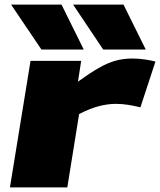

<svg xmlns="http://www.w3.org/2000/svg" viewBox="-20 -810 692 830"><path d="M331 -547 317 -457Q368 -494 406.5 -516Q445 -538 479 -547.5Q513 -557 552 -557Q577 -557 602.5 -553.5Q628 -550 652 -544L587 -346Q558 -353 532.5 -357Q507 -361 480 -361Q447 -361 409 -351.5Q371 -342 322 -317L271 0H23L112 -547ZM159 -596 28 -790H246L342 -596ZM426 -596 296 -790H514L610 -596Z"/></svg>

Font: Georama ExtraExtended ExtraBold
Style: Italic
Weight: 800
Width: 8
Italic angle: -9°
Designer: Jean-Baptiste Levee
Foundry: Production Type
Version: Version 1.000